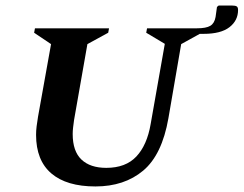

<svg xmlns="http://www.w3.org/2000/svg" viewBox="-20 -662 878 692"><path d="M324 10Q220 10 165 -37Q110 -84 110 -176Q110 -191 112 -207Q114 -223 117 -241L164 -503L103 -544L106 -560H373L370 -544L295 -503L247 -230Q245 -216 243.5 -203Q242 -190 242 -179Q242 -117 273.5 -87Q305 -57 363 -57Q433 -57 471.5 -98Q510 -139 523 -215L574 -504L507 -544L510 -560H690Q723 -560 738 -569Q753 -578 757 -601L762 -637L768 -642H817Q828 -642 833 -639Q838 -636 838 -626Q838 -588 807 -564Q776 -540 714 -540H700L633 -503L587 -236Q564 -104 496 -47Q428 10 324 10Z"/></svg>

Font: Spectral SC
Style: Bold Italic
Weight: 700
Italic angle: -10°
Designer: Jean-Baptiste Levee
Foundry: Production Type
Version: Version 2.001